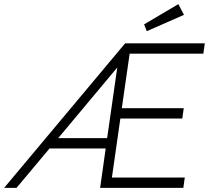

<svg xmlns="http://www.w3.org/2000/svg" viewBox="-20 -910 1012 930"><path d="M262 -241H499L548 -583ZM0 0 586 -700H972L965 -650H608L570 -386H870L863 -336H563L522 -50H875L868 0H465L492 -191H220L60 0ZM691 -759 678 -792 844 -890 871 -838Z"/></svg>

Font: Lexend ExtLt
Style: Italic
Weight: 250
Italic angle: -8.13011°
Designer: Bonnie Shaver-Troup, Thomas Jockin
Foundry: Lexend
Version: Version 1.007